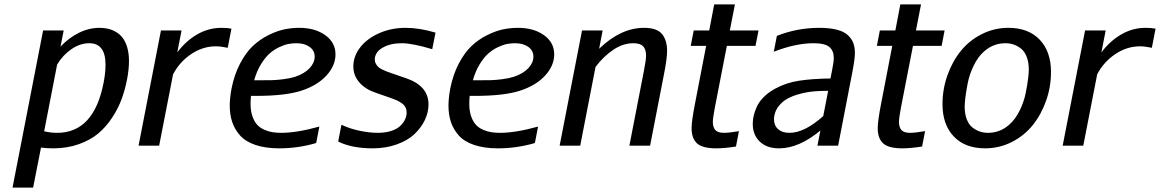

<svg xmlns="http://www.w3.org/2000/svg" viewBox="-20 -670 5334 883"><path d="M564 -303.2Q554.7 -256.3 539.3 -214.1Q523.9 -171.9 496.1 -129.4Q468.3 -86.9 432.1 -56.4Q396 -25.9 342.3 -6.8Q288.6 12.2 224.6 12.2Q197.3 12.2 168.5 8.8L132.3 192.9H37.6L178.2 -529.8H272.9L258.3 -455.6Q295.9 -495.6 342.3 -518.8Q388.7 -542 438.5 -542Q459 -542 477.1 -537.8Q495.1 -533.7 513.2 -523.2Q531.2 -512.7 544.2 -495.8Q557.1 -479 565.2 -451.7Q573.2 -424.3 573.2 -388.7Q573.2 -351.1 564 -303.2ZM242.7 -59.1Q412.1 -59.1 456.5 -290Q465.3 -334.5 465.3 -372.1Q465.3 -471.2 390.6 -471.2Q348.1 -471.2 308.3 -443.8Q268.6 -416.5 242.7 -373L183.1 -66.4Q211.4 -59.1 242.7 -59.1Z M1027.3 -450.2Q995.6 -457 972.7 -457Q912.6 -457 859.1 -421.1Q805.7 -385.3 775.9 -328.1L711.9 0H617.2L720.2 -529.8H814.9L795.4 -429.2Q834.5 -481.4 886.7 -511.7Q939 -542 998.5 -542Q1026.4 -542 1044.4 -538.1Z M1356 -542Q1428.7 -542 1475.8 -508.3Q1522.9 -474.6 1522.9 -419.9Q1522.9 -368.2 1481.2 -322.5Q1439.5 -276.9 1365.7 -252.9Q1293 -229 1156.2 -229H1134.3Q1132.3 -211.4 1132.3 -192.4Q1132.3 -159.7 1140.9 -135.3Q1149.4 -110.8 1162.6 -96.4Q1175.8 -82 1195.3 -73.5Q1214.8 -64.9 1233.4 -62Q1252 -59.1 1273.9 -59.1Q1345.2 -59.1 1448.7 -87.9L1434.1 -12.2Q1351.1 12.2 1264.2 12.2Q1200.7 12.2 1154.8 -3.4Q1108.9 -19 1084 -47.1Q1059.1 -75.2 1047.9 -108.9Q1036.6 -142.6 1036.6 -184.6Q1036.6 -218.3 1044.9 -263.2Q1057.6 -327.1 1084 -377.4Q1110.4 -427.7 1142.3 -458Q1174.3 -488.3 1213.1 -507.8Q1252 -527.3 1286.6 -534.7Q1321.3 -542 1356 -542ZM1337.4 -316.9Q1380.4 -331.5 1403.8 -356.4Q1427.2 -381.3 1427.2 -409.7Q1427.2 -437.5 1403.8 -454.3Q1380.4 -471.2 1343.3 -471.2Q1324.7 -471.2 1306.4 -467.8Q1288.1 -464.4 1264.2 -453.1Q1240.2 -441.9 1220 -424.1Q1199.7 -406.2 1180.2 -374.5Q1160.6 -342.8 1148.9 -300.8H1170.4Q1210 -300.8 1231.2 -301.3Q1252.4 -301.8 1283.4 -305.7Q1314.5 -309.6 1337.4 -316.9Z M1950.7 -189.5Q1950.7 -153.3 1933.8 -117.9Q1917 -82.5 1886 -53.2Q1855 -23.9 1804.7 -5.9Q1754.4 12.2 1693.4 12.2Q1598.6 12.2 1535.2 -19L1550.3 -96.2Q1589.8 -77.6 1635 -68.4Q1680.2 -59.1 1717.3 -59.1Q1752.9 -59.1 1780 -68.1Q1807.1 -77.1 1821.8 -91.8Q1836.4 -106.4 1843.3 -121.8Q1850.1 -137.2 1850.1 -152.3Q1850.1 -166.5 1844 -177.5Q1837.9 -188.5 1825.9 -196.5Q1814 -204.6 1803.5 -209.2Q1793 -213.9 1777.3 -219.2L1706.1 -244.1Q1660.6 -259.3 1632.8 -290.8Q1605 -322.3 1605 -364.7Q1605 -411.6 1636.5 -452.1Q1668 -492.7 1723.6 -517.3Q1779.3 -542 1845.2 -542Q1909.2 -542 1982.9 -520L1967.8 -443.8Q1876.5 -471.2 1828.1 -471.2Q1773.9 -471.2 1738.8 -450.2Q1703.6 -429.2 1703.6 -395.5Q1703.6 -385.7 1708.3 -377.2Q1712.9 -368.7 1719 -362.8Q1725.1 -356.9 1736.1 -351.3Q1747.1 -345.7 1755.1 -342.5Q1763.2 -339.4 1775.9 -335L1848.1 -310.1Q1950.7 -274.9 1950.7 -189.5Z M2361.8 -542Q2434.6 -542 2481.7 -508.3Q2528.8 -474.6 2528.8 -419.9Q2528.8 -368.2 2487.1 -322.5Q2445.3 -276.9 2371.6 -252.9Q2298.8 -229 2162.1 -229H2140.1Q2138.2 -211.4 2138.2 -192.4Q2138.2 -159.7 2146.7 -135.3Q2155.3 -110.8 2168.5 -96.4Q2181.6 -82 2201.2 -73.5Q2220.7 -64.9 2239.3 -62Q2257.8 -59.1 2279.8 -59.1Q2351.1 -59.1 2454.6 -87.9L2439.9 -12.2Q2356.9 12.2 2270 12.2Q2206.5 12.2 2160.6 -3.4Q2114.7 -19 2089.8 -47.1Q2064.9 -75.2 2053.7 -108.9Q2042.5 -142.6 2042.5 -184.6Q2042.5 -218.3 2050.8 -263.2Q2063.5 -327.1 2089.8 -377.4Q2116.2 -427.7 2148.2 -458Q2180.2 -488.3 2219 -507.8Q2257.8 -527.3 2292.5 -534.7Q2327.1 -542 2361.8 -542ZM2343.3 -316.9Q2386.2 -331.5 2409.7 -356.4Q2433.1 -381.3 2433.1 -409.7Q2433.1 -437.5 2409.7 -454.3Q2386.2 -471.2 2349.1 -471.2Q2330.6 -471.2 2312.3 -467.8Q2293.9 -464.4 2270 -453.1Q2246.1 -441.9 2225.8 -424.1Q2205.6 -406.2 2186 -374.5Q2166.5 -342.8 2154.8 -300.8H2176.3Q2215.8 -300.8 2237.1 -301.3Q2258.3 -301.8 2289.3 -305.7Q2320.3 -309.6 2343.3 -316.9Z M2941.9 -347.2Q2951.2 -394.5 2951.2 -414.6Q2951.2 -442.4 2938 -456.8Q2924.8 -471.2 2892.1 -471.2Q2845.7 -471.2 2801 -441.4Q2756.3 -411.6 2718.8 -362.3L2648.4 0H2553.7L2656.7 -529.8H2751.5L2735.4 -445.8Q2835 -542 2941.9 -542Q3001 -542 3024.4 -513.7Q3047.9 -485.4 3047.9 -436.5Q3047.9 -399.9 3033.7 -329.1L2969.7 0H2874.5Z M3267.1 -172.9Q3258.3 -126 3258.3 -109.4Q3258.3 -85 3269.8 -72Q3281.2 -59.1 3309.1 -59.1Q3334.5 -59.1 3378.4 -66.9L3364.7 3.9Q3311 12.2 3273.9 12.2Q3210.4 12.2 3185.5 -10.7Q3160.6 -33.7 3160.6 -80.6Q3160.6 -112.8 3175.8 -190.9L3227.5 -459H3156.7L3170.4 -529.8H3241.7L3264.6 -649.9H3359.9L3336.4 -529.8H3468.3L3454.6 -459H3322.8Z M3747.6 -542Q3795.4 -542 3828.6 -533.4Q3861.8 -524.9 3879.4 -508.3Q3897 -491.7 3904.3 -472.2Q3911.6 -452.6 3911.6 -426.3Q3911.6 -397.5 3898.9 -333L3834.5 0H3739.3L3752.9 -69.8Q3654.3 12.2 3563 12.2Q3506.3 12.2 3474.1 -18.8Q3441.9 -49.8 3441.9 -100.6Q3441.9 -118.2 3445.8 -136.2Q3449.7 -154.3 3459.5 -177Q3469.2 -199.7 3490.7 -221.9Q3512.2 -244.1 3543 -261.2Q3594.2 -289.6 3655 -298.8Q3715.8 -308.1 3799.3 -309.1L3807.1 -349.1Q3814.5 -384.8 3814.5 -403.8Q3814.5 -436.5 3794.2 -453.9Q3773.9 -471.2 3721.2 -471.2Q3639.2 -471.2 3538.6 -432.1L3552.7 -504.9Q3646 -542 3747.6 -542ZM3766.1 -136.2 3788.6 -252Q3783.7 -252 3775.6 -252.2Q3767.6 -252.4 3743.9 -251.2Q3720.2 -250 3698.5 -246.8Q3676.8 -243.7 3649.2 -235.6Q3621.6 -227.5 3600.6 -215.8Q3579.6 -204.1 3563 -184.3Q3546.4 -164.6 3541.5 -139.2Q3539.6 -130.9 3539.6 -121.1Q3539.6 -92.8 3558.6 -75.9Q3577.6 -59.1 3610.8 -59.1Q3680.2 -59.1 3766.1 -136.2Z M4123 -172.9Q4114.3 -126 4114.3 -109.4Q4114.3 -85 4125.7 -72Q4137.2 -59.1 4165 -59.1Q4190.4 -59.1 4234.4 -66.9L4220.7 3.9Q4167 12.2 4129.9 12.2Q4066.4 12.2 4041.5 -10.7Q4016.6 -33.7 4016.6 -80.6Q4016.6 -112.8 4031.7 -190.9L4083.5 -459H4012.7L4026.4 -529.8H4097.7L4120.6 -649.9H4215.8L4192.4 -529.8H4324.2L4310.5 -459H4178.7Z M4416.5 -179.7Q4416.5 -145.5 4426.5 -120.4Q4436.5 -95.2 4453.4 -82.8Q4470.2 -70.3 4487.5 -64.7Q4504.9 -59.1 4523.9 -59.1Q4579.6 -59.1 4622.1 -97.2Q4649.9 -121.6 4669.7 -162.1Q4689.5 -202.6 4697.5 -243.9Q4705.6 -285.2 4708.5 -310.8Q4711.4 -336.4 4711.4 -350.1Q4711.4 -384.3 4701.4 -409.4Q4691.4 -434.6 4674.6 -447.3Q4657.7 -460 4640.4 -465.6Q4623 -471.2 4604 -471.2Q4547.9 -471.2 4505.4 -433.1Q4477.5 -408.7 4457.8 -367.9Q4438 -327.1 4430.2 -285.9Q4422.4 -244.6 4419.4 -219.2Q4416.5 -193.8 4416.5 -179.7ZM4314.5 -190.9Q4314.5 -259.3 4336.9 -323Q4359.4 -386.7 4398.4 -435.3Q4437.5 -483.9 4494.9 -512.9Q4552.2 -542 4617.7 -542Q4709.5 -542 4761.5 -487.5Q4813.5 -433.1 4813.5 -338.9Q4813.5 -270.5 4791 -206.8Q4768.6 -143.1 4729.5 -94.5Q4690.4 -45.9 4633.1 -16.8Q4575.7 12.2 4510.3 12.2Q4418.5 12.2 4366.5 -42.2Q4314.5 -96.7 4314.5 -190.9Z M5277.3 -450.2Q5245.6 -457 5222.7 -457Q5162.6 -457 5109.1 -421.1Q5055.7 -385.3 5025.9 -328.1L4961.9 0H4867.2L4970.2 -529.8H5064.9L5045.4 -429.2Q5084.5 -481.4 5136.7 -511.7Q5189 -542 5248.5 -542Q5276.4 -542 5294.4 -538.1Z"/></svg>

Font: Aurulent Sans
Style: Italic
Weight: 400
Italic angle: -11°
Version: Version 2007.05.04